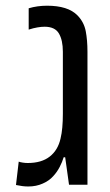

<svg xmlns="http://www.w3.org/2000/svg" viewBox="-20 -660 392 686"><path d="M81.1 6.3Q70.3 6.3 59.6 4.9Q48.8 3.4 37.1 1L46.9 -82.5Q51.3 -80.6 60.8 -79.1Q70.3 -77.6 79.1 -77.6Q128.4 -77.6 157.7 -100.6Q187 -123.5 196.3 -165Q200.7 -183.1 202.6 -204.8Q204.6 -226.6 204.6 -253.4V-475.1Q204.6 -516.6 190.4 -540.5Q176.3 -564.5 139.2 -564.5Q127.4 -564.5 113.3 -562Q99.1 -559.6 82.5 -554.2V-630.4Q113.3 -639.6 148.4 -639.6Q185.1 -639.6 212.4 -631.1Q239.7 -622.6 257.3 -604.5Q280.3 -580.6 286.4 -548.3Q292.5 -516.1 292.5 -475.1V0H226.6L212.9 -98.1H207.5Q202.6 -81.5 193.1 -63.2Q183.6 -44.9 169.9 -30.3Q156.2 -14.6 132.8 -4.2Q109.4 6.3 81.1 6.3Z"/></svg>

Font: Open Sans Condensed Medium
Style: Regular
Weight: 500
Width: 3
Designer: Monotype Design Team
Foundry: Monotype Imaging Inc.
Version: Version 3.000